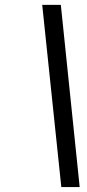

<svg xmlns="http://www.w3.org/2000/svg" viewBox="-20 -718 358 786"><path d="M229 -698.2 306.2 47.9H231L152.8 -698.2Z"/></svg>

Font: Linux Libertine
Style: Bold Italic
Weight: 700
Italic angle: -11.5°
Designer: Philipp H. Poll
Foundry: Philipp H. Poll
Version: Version 4.0.5